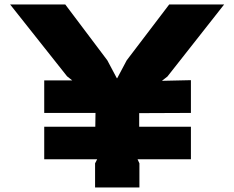

<svg xmlns="http://www.w3.org/2000/svg" viewBox="-20 -830 1037 850"><path d="M729 -810.1H972.2L721.2 -491.2L696.8 -472.2L825.2 -475.1V-330.1L596.2 -329.1V-269H825.2V-125H588.9L597.2 -106.9V0H559.1H439H400.9V-106.9L410.2 -125H175.8V-269H401.9L402.8 -330.1H175.8V-474.1H299.8L276.9 -492.2L24.9 -810.1H269L455.1 -563L497.1 -483.9H499L541 -563Z"/></svg>

Font: Sinkin Sans 800 Black
Style: Regular
Weight: 900
Designer: Keith Bates
Foundry: K-Type
Version: Sinkin Sans (version 1.0)  by Keith Bates   •   © 2014   www